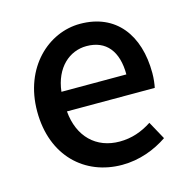

<svg xmlns="http://www.w3.org/2000/svg" viewBox="-90 -652 745 754"><g transform="rotate(-15 283.0 -275.0)"><path d="M317 14C388 14 452 -11 502 -45L462 -118C422 -92 380 -77 331 -77C236 -77 170 -140 161 -245H518C521 -259 524 -281 524 -304C524 -459 445 -564 299 -564C171 -564 48 -454 48 -275C48 -93 166 14 317 14ZM160 -325C171 -421 232 -473 301 -473C381 -473 424 -419 424 -325Z"/></g></svg>

Font: Noto Sans CJK TC Medium
Style: Regular
Weight: 500
Designer: Ryoko NISHIZUKA 西塚涼子 (kana, bopomofo & ideographs); Paul D. Hunt (Latin, Greek & Cyrillic); Sandoll Communications 산돌커뮤니
Foundry: Adobe
Version: Version 2.004;hotconv 1.0.118;makeotfexe 2.5.65603